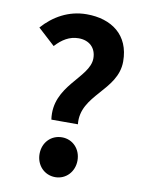

<svg xmlns="http://www.w3.org/2000/svg" viewBox="-88 -836 689 912"><g transform="rotate(10 257.0 -380.0)"><path d="M177 -252H305C290 -393 465 -441 465 -583C465 -711 376 -774 256 -774C169 -774 97 -732 45 -673L127 -598C159 -633 194 -655 238 -655C290 -655 323 -623 323 -573C323 -478 153 -414 177 -252ZM242 14C294 14 333 -28 333 -82C333 -137 294 -178 242 -178C189 -178 150 -137 150 -82C150 -28 189 14 242 14Z"/></g></svg>

Font: Noto Sans CJK SC
Style: Bold
Weight: 700
Designer: Ryoko NISHIZUKA 西塚涼子 (kana, bopomofo & ideographs); Paul D. Hunt (Latin, Greek & Cyrillic); Sandoll Communications 산돌커뮤니
Foundry: Adobe
Version: Version 2.004;hotconv 1.0.118;makeotfexe 2.5.65603